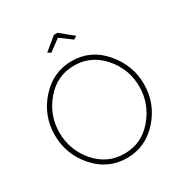

<svg xmlns="http://www.w3.org/2000/svg" viewBox="-207 -1074 1178 1236"><g transform="rotate(-30 382.0 -456.5)"><path d="M297 -826 275 -841 369 -918H395L490 -841L467 -826L382 -889ZM382 5Q240 4 145.5 -104.5Q51 -213 51 -355Q51 -499 147.5 -607Q244 -715 383 -715Q524 -715 618.5 -604.5Q713 -494 713 -355Q713 -210 616.5 -102.5Q520 5 382 5ZM85 -355Q85 -224 170 -126Q255 -28 382 -28Q510 -28 594.5 -128Q679 -228 679 -355Q679 -486 593 -584Q507 -682 382 -682Q254 -682 169.5 -582.5Q85 -483 85 -355Z"/></g></svg>

Font: Raleway
Style: ExtraLight
Weight: 200
Designer: Matt McInerney, Pablo Impallari, Rodrigo Fuenzalida
Foundry: Matt McInerney, Pablo Impallari, Rodrigo Fuenzalida
Version: Version 2.001